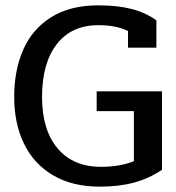

<svg xmlns="http://www.w3.org/2000/svg" viewBox="-20 -682 658 717"><path d="M33 -320Q33 -420 67 -497Q101 -574 171.5 -618Q242 -662 347 -662Q419 -662 471.5 -648.5Q524 -635 564 -606V-504H458V-566Q415 -588 347 -588Q247 -588 192 -517Q137 -446 137 -320Q137 -197 195 -128Q253 -59 357 -59Q427 -59 480 -80V-267H341V-341H585V-48Q536 -15 480 0Q424 15 353 15Q250 15 178 -27.5Q106 -70 69.5 -145.5Q33 -221 33 -320Z"/></svg>

Font: Pridi
Style: Regular
Weight: 400
Designer: Katatrad Team
Foundry: CadsonDemak
Version: Version 1.001